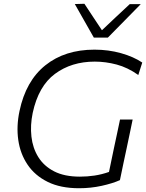

<svg xmlns="http://www.w3.org/2000/svg" viewBox="-20 -989 775 1019"><path d="M399.5 10Q301.5 10 233.5 -23.5Q165.5 -57 126.5 -114.8Q87.5 -172.5 77 -246Q66.5 -319.5 83.5 -399.5Q117 -559.5 220.8 -642.5Q324.5 -725.5 481.5 -725.5Q555.5 -725.5 622.2 -706.8Q689 -688 735 -657L714 -591Q657.5 -631 599 -646.5Q540.5 -662 483 -662Q359.5 -662 271.8 -597Q184 -532 153.5 -389.5Q140 -324.5 146.8 -264Q153.5 -203.5 183.2 -155.5Q213 -107.5 267.5 -79.5Q322 -51.5 404 -51.5Q443 -51.5 481.5 -57.2Q520 -63 558.5 -76.5Q565.5 -111.5 572 -141.5Q578.5 -171.5 584.5 -201.5Q594.5 -248 602 -283.2Q609.5 -318.5 617 -354.5H684Q676.5 -318.5 669.2 -283.2Q662 -248 652 -201.5Q643.5 -162.5 635.2 -123Q627 -83.5 616.5 -33Q577.5 -15.5 519.8 -2.8Q462 10 399.5 10ZM478 -789.5Q453 -834 427.2 -879Q401.5 -924 377 -967.5L428 -969Q451 -934 474.2 -899Q497.5 -864 521 -828.5Q558.5 -864 594.8 -898.2Q631 -932.5 668.5 -967H727Q682.5 -922 639.8 -878.2Q597 -834.5 552.5 -789.5Z"/></svg>

Font: Commissioner Light
Style: Italic
Weight: 300
Italic angle: -12°
Designer: Kostas Bartsokas
Foundry: Kostas Bartsokas
Version: Version 1.000; ttfautohint (v1.8.3)